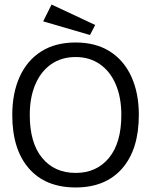

<svg xmlns="http://www.w3.org/2000/svg" viewBox="-20 -814 665 845"><path d="M313 11Q180 11 107 -73Q34 -157 34 -308Q34 -405 67 -477Q100 -549 162 -588Q224 -627 313 -627Q401 -627 463 -588Q525 -549 558 -477Q591 -405 591 -308Q591 -157 518 -73Q445 11 313 11ZM313 -53Q405 -53 459.5 -119Q514 -185 514 -308Q514 -385 489.5 -442.5Q465 -500 419.5 -531.5Q374 -563 313 -563Q251 -563 205.5 -531.5Q160 -500 135.5 -442.5Q111 -385 111 -308Q111 -185 165.5 -119Q220 -53 313 -53ZM376 -660 170 -720 207 -794 399 -704Z"/></svg>

Font: Inconsolata Expanded
Style: Regular
Weight: 400
Width: 7
Monospace: yes
Designer: Raph Levien, Cyreal, Brenton Simpson
Foundry: Raph Levien, Cyreal, Google
Version: Version 3.100; ttfautohint (v1.8.4.7-5d5b)